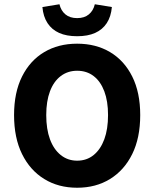

<svg xmlns="http://www.w3.org/2000/svg" viewBox="-20 -869 724 901"><path d="M342 12Q254 12 187.5 -29Q121 -70 83.5 -146Q46 -222 46 -329Q46 -435 83.5 -510Q121 -585 187.5 -624.5Q254 -664 342 -664Q430 -664 496.5 -624.5Q563 -585 600.5 -510Q638 -435 638 -329Q638 -222 600.5 -146Q563 -70 496.5 -29Q430 12 342 12ZM342 -115Q387 -115 419.5 -141.5Q452 -168 469.5 -215.5Q487 -263 487 -329Q487 -394 469.5 -440.5Q452 -487 419.5 -512Q387 -537 342 -537Q298 -537 265 -512Q232 -487 214.5 -440.5Q197 -394 197 -329Q197 -263 214.5 -215.5Q232 -168 265 -141.5Q298 -115 342 -115ZM342 -699Q292 -699 257.5 -714.5Q223 -730 203 -760.5Q183 -791 179 -836L259 -849Q266 -819 287 -801.5Q308 -784 342 -784Q376 -784 397 -801.5Q418 -819 425 -849L505 -836Q501 -791 481 -760.5Q461 -730 426.5 -714.5Q392 -699 342 -699Z"/></svg>

Font: Mada
Style: Bold
Weight: 700
Designer: Khaled Hosny
Version: Version 1.5